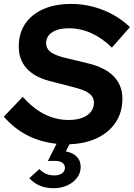

<svg xmlns="http://www.w3.org/2000/svg" viewBox="-32 -730 687 985"><path d="M243.1 235.6Q165 235.6 118.6 184.1L169.9 137.3Q200.4 170 246.4 170Q271.3 170 286.2 159.3Q301.1 148.6 301.1 130.9Q301.1 114.8 288.2 105.2Q275.2 95.6 253.1 95.6H213.4L258.2 7.5Q93.2 -9.6 -12.4 -131.6L84.7 -233Q139.1 -172.8 196.8 -143.7Q254.5 -114.5 320.2 -114.5Q359.9 -114.5 388.9 -125.3Q418 -136 434 -156.2Q450 -176.4 450 -202.9Q450 -231.1 427.4 -249.2Q404.8 -267.3 351.9 -280.9L218 -315.6Q142.2 -336.3 103.2 -380.7Q64.3 -425.1 64.3 -491.4Q64.3 -559 97.1 -607.7Q129.8 -656.4 190.2 -683.1Q250.5 -709.8 333.2 -709.8Q418.1 -709.8 497.3 -678.4Q576.6 -646.9 634.6 -590.7L542.1 -485.8Q440.7 -585 320.3 -585Q267.2 -585 235.9 -564.5Q204.6 -544 204.6 -508.6Q204.6 -481.8 225.1 -465.1Q245.6 -448.4 291.3 -436L418.1 -405.4Q506.9 -384.2 551.4 -338.4Q595.9 -292.5 595.9 -223.8Q595.9 -155.2 562.5 -103.8Q529.1 -52.3 468.2 -22.6Q407.2 7.2 324.6 10L305.5 46.8Q341.7 53.1 361.8 73.7Q381.9 94.2 381.9 126.7Q381.9 157 363.4 181.8Q344.8 206.6 313.3 221.1Q281.7 235.6 243.1 235.6Z"/></svg>

Font: Red Hat Display VF
Style: Italic
Weight: 300
Italic angle: -12°
Designer: Pentagram, MCKL
Foundry: Pentagram, MCKL
Version: Version 1.010